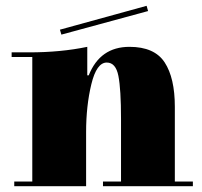

<svg xmlns="http://www.w3.org/2000/svg" viewBox="-20 -649 695 660"><path d="M91 -453H20V-469H80Q189 -469 280 -488V-390H285Q324 -488 425 -488Q511 -488 546 -434.5Q581 -381 581 -282V-25H643V-9H334V-25H396V-240Q396 -342 387 -388Q378 -434 347 -434Q312 -434 294 -359.5Q276 -285 276 -195V-9H29V-25H91ZM484 -629 489 -611 191 -530 186 -547Z"/></svg>

Font: Elsie Black
Style: Regular
Weight: 900
Designer: Alejandro Inler
Foundry: Alejandro Inler
Version: 1.002